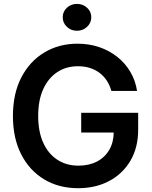

<svg xmlns="http://www.w3.org/2000/svg" viewBox="-20 -964 786 994"><path d="M384.8 10.3Q284.2 10.3 208.3 -35.6Q132.3 -81.5 89.6 -165.3Q46.9 -249 46.9 -362.8Q46.9 -479.5 90.6 -563.5Q134.3 -647.5 210 -692.6Q285.6 -737.8 381.3 -737.8Q441.4 -737.8 493.9 -720Q546.4 -702.1 587.4 -669.4Q628.4 -636.7 654.8 -592Q681.2 -547.4 689.5 -493.2H556.6Q548.3 -522.9 533 -546.4Q517.6 -569.8 495.4 -586.7Q473.1 -603.5 445.1 -612.3Q417 -621.1 383.3 -621.1Q323.2 -621.1 276.9 -590.8Q230.5 -560.5 204.1 -503.2Q177.7 -445.8 177.7 -363.8Q177.7 -282.2 203.9 -224.9Q230 -167.5 276.9 -137Q323.7 -106.4 385.7 -106.4Q441.4 -106.4 482.4 -127.9Q523.4 -149.4 546.1 -189Q568.8 -228.5 568.8 -281.7L599.6 -277.8H400.4V-379.9H695.3V-292.5Q695.3 -200.2 655.3 -132.1Q615.2 -64 545.2 -26.9Q475.1 10.3 384.8 10.3ZM378.4 -804.7Q347.7 -804.7 326.2 -825.2Q304.7 -845.7 304.7 -874.5Q304.7 -903.8 326.2 -923.8Q347.7 -943.8 378.4 -943.8Q409.2 -943.8 430.9 -923.8Q452.6 -903.8 452.6 -874.5Q452.6 -845.7 430.9 -825.2Q409.2 -804.7 378.4 -804.7Z"/></svg>

Font: Inter 18pt SemiBold
Style: Regular
Weight: 600
Designer: Rasmus Andersson
Foundry: rsms
Version: Version 4.001;git-66647c0bb